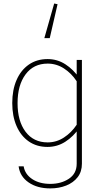

<svg xmlns="http://www.w3.org/2000/svg" viewBox="-20 -820 567 1078"><path d="M259.3 -606 303.2 -796.4 284.2 -800.3 229 -606ZM262.2 237.8Q311.5 237.8 351.8 221.7Q392.1 205.6 416 174.8Q439.9 144 439.9 99.1V-483.4H410.6V-391.6V99.1Q410.6 154.3 367.2 183.3Q323.7 212.4 262.2 212.4Q201.2 212.4 160.6 185.3Q120.1 158.2 112.8 113.8H84.5Q91.8 170.4 140.4 204.1Q189 237.8 262.2 237.8ZM48.8 -241.2Q48.8 -167.5 73 -112.1Q97.2 -56.6 141.6 -25.9Q186 4.9 246.6 4.9Q301.3 4.9 346.7 -24.2Q392.1 -53.2 426.3 -103L410.6 -119.6Q380.9 -75.2 338.9 -47.9Q296.9 -20.5 247.6 -20.5Q168.5 -20.5 123.5 -80.3Q78.6 -140.1 78.6 -240.7Q78.6 -341.8 123.5 -402.3Q168.5 -462.9 247.6 -462.9Q296.9 -462.9 338.9 -435.8Q380.9 -408.7 410.6 -363.8L426.3 -380.4Q392.1 -430.2 346.9 -459.2Q301.8 -488.3 247.1 -488.3Q186.5 -488.3 141.8 -457.3Q97.2 -426.3 73 -370.8Q48.8 -315.4 48.8 -241.2Z"/></svg>

Font: Estedad-FD VF
Style: Regular
Weight: 100
Designer: Amin Abedi
Version: Version 7.3